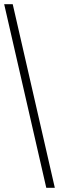

<svg xmlns="http://www.w3.org/2000/svg" viewBox="-20 -780 283 921"><path d="M202 121H243L41 -760H0Z"/></svg>

Font: Noto Serif Hebrew Condensed Light
Style: Regular
Weight: 300
Width: 3
Designer: Monotype Design Team
Foundry: Monotype Imaging Inc.
Version: Version 2.004